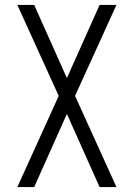

<svg xmlns="http://www.w3.org/2000/svg" viewBox="-20 -755 540 775"><path d="M50 0H118L250 -295L382 0H450L283 -368L450 -735H382L250 -440L118 -735H50L217 -368Z"/></svg>

Font: Iosevka SS09 Light
Style: Regular
Weight: 300
Monospace: yes
Designer: Belleve Invis
Foundry: Belleve Invis
Version: Version 5.2.1; ttfautohint (v1.8.3)